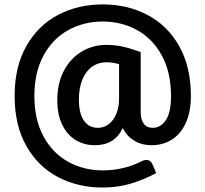

<svg xmlns="http://www.w3.org/2000/svg" viewBox="-20 -756 919 859"><path d="M609.4 -522.9V-256.8Q609.4 -222.2 622.8 -203.1Q636.2 -184.1 663.1 -184.1Q698.2 -184.1 721.7 -218Q745.1 -252 745.1 -326.7Q745.1 -432.1 704.1 -507.6Q663.1 -583 593.5 -621.3Q523.9 -659.7 439.5 -659.7Q355 -659.7 285.4 -621.3Q215.8 -583 174.8 -507.6Q133.8 -432.1 133.8 -326.7Q133.8 -220.7 174.8 -145.5Q215.8 -70.3 285.4 -32Q355 6.3 439.5 6.3Q534.7 6.3 617.7 -36.6Q627.9 -40.5 635.3 -40.5Q653.8 -40.5 663.1 -19L678.7 18.6Q618.2 50.3 561 66.7Q503.9 83 439.5 83Q328.6 83 239.3 36.1Q149.9 -10.7 97.7 -103.3Q45.4 -195.8 45.4 -326.7Q45.4 -457 97.7 -549.6Q149.9 -642.1 239.5 -689.2Q329.1 -736.3 439.5 -736.3Q550.3 -736.3 639.9 -689.2Q729.5 -642.1 781.7 -549.6Q834 -457 834 -326.7Q834 -254.4 810.8 -204.8Q787.6 -155.3 748 -130.9Q708.5 -106.4 659.2 -106.4Q612.8 -106.4 579.6 -127.2Q546.4 -147.9 529.3 -183.1Q493.2 -106.4 404.8 -106.4Q356 -106.4 317.9 -129.9Q279.8 -153.3 258.1 -198.5Q236.3 -243.7 236.3 -307.6Q236.3 -383.3 265.9 -439.5Q295.4 -495.6 345.7 -525.4Q396 -555.2 455.6 -555.2Q496.1 -555.2 533.4 -546.4Q570.8 -537.6 609.4 -522.9ZM512.7 -314V-469.2Q481.9 -477.5 455.6 -477.5Q419.9 -477.5 392.1 -457.8Q364.3 -438 348.6 -400.1Q333 -362.3 333 -310.5Q333 -248 355.7 -216.1Q378.4 -184.1 417.5 -184.1Q446.3 -184.1 468 -201.7Q489.7 -219.2 501.2 -248.8Q512.7 -278.3 512.7 -314Z"/></svg>

Font: Lycee Sans SemiBold
Style: Regular
Weight: 600
Designer: Justin Alvin
Foundry: Alkove Design
Version: Version 1.030